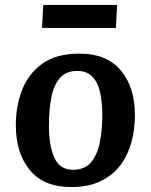

<svg xmlns="http://www.w3.org/2000/svg" viewBox="-20 -742 610 777"><path d="M268 15Q157 15 100.5 -54Q44 -123 44 -236Q44 -312 69.5 -378Q95 -444 151.5 -484.5Q208 -525 302 -525Q411 -525 468.5 -457.5Q526 -390 526 -276Q526 -219 512 -167Q498 -115 467.5 -74Q437 -33 387.5 -9Q338 15 268 15ZM276 -55Q324 -55 349.5 -86.5Q375 -118 384.5 -168.5Q394 -219 394 -277Q394 -328 385 -368.5Q376 -409 353.5 -432Q331 -455 292 -455Q248 -455 223 -427Q198 -399 188 -349Q178 -299 178 -232Q178 -152 200 -103.5Q222 -55 276 -55ZM155 -722H454L449 -629H150Z"/></svg>

Font: Literata 12pt SemiBold
Style: Italic
Weight: 600
Italic angle: -2°
Designer: Latin by Veronika Burian and Jose Scaglione. Greek by Irene Vlachou. Cyrillic by Vera Evstafieva
Foundry: TypeTogether
Version: Version 3.002